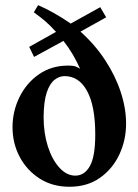

<svg xmlns="http://www.w3.org/2000/svg" viewBox="-20 -713 539 748"><path d="M471.2 -231.4Q471.2 -167 444.8 -110.8Q418.5 -54.7 369.1 -20Q319.8 14.6 250.5 14.6Q184.6 14.6 134.5 -17.3Q84.5 -49.3 56.6 -102.1Q28.8 -154.8 28.8 -217.3Q28.8 -279.3 55.7 -334.2Q82.5 -389.2 131.3 -423.3Q180.2 -457.5 245.6 -457.5Q257.8 -457.5 267.8 -455.8Q277.8 -454.1 292 -445.3Q278.8 -474.6 262.7 -502Q246.6 -529.3 227.1 -553.7L112.8 -491.2L93.8 -530.3L198.2 -588.9Q174.3 -615.2 155 -631.6Q135.7 -647.9 111.8 -665L128.4 -692.9Q155.3 -681.6 189.7 -662.4Q224.1 -643.1 255.4 -621.1L370.6 -685.1L393.6 -645.5L293.5 -589.8Q350.6 -538.6 390.1 -478Q429.7 -417.5 450.4 -354.2Q471.2 -291 471.2 -231.4ZM351.1 -189Q351.1 -300.3 319.3 -358.4Q287.6 -416.5 231.4 -416.5Q211.4 -416.5 192.6 -402.1Q173.8 -387.7 162.1 -352.8Q150.4 -317.9 149.9 -256.3Q149.9 -194.3 166.5 -142.6Q183.1 -90.8 211.4 -59.8Q239.7 -28.8 273.4 -28.8Q309.1 -28.8 330.1 -65.9Q351.1 -103 351.1 -189Z"/></svg>

Font: Awami Nastaliq
Style: Bold
Weight: 700
Designer: Peter Martin, SIL International
Foundry: SIL International
Version: Version 3.100